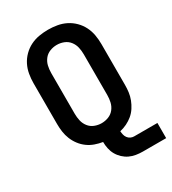

<svg xmlns="http://www.w3.org/2000/svg" viewBox="-202 -790 954 1063"><g transform="rotate(-30 275.0 -258.5)"><path d="M542 165H393Q372 165 350.5 161.5Q329 158 310 149Q291 140 275 125Q259 110 248.5 91.5Q238 73 233.5 51.5Q229 30 229 9Q204 5 180 -3.5Q156 -12 135.5 -27Q115 -42 99.5 -62.5Q84 -83 74.5 -106.5Q65 -130 61.5 -155Q58 -180 58 -205V-465Q58 -494 63 -523Q68 -552 81 -578Q94 -604 115 -625Q136 -646 162 -659Q188 -672 217 -677Q246 -682 275 -682Q304 -682 333 -677Q362 -672 388 -659Q414 -646 435 -625Q456 -604 469 -578Q482 -552 487 -523Q492 -494 492 -465V-205Q492 -181 489 -158Q486 -135 477.5 -113Q469 -91 456 -71Q443 -51 425 -36Q407 -21 385.5 -10.5Q364 0 341 5Q342 17 344.5 28Q347 39 354 48.5Q361 58 371.5 63Q382 68 393 68H542ZM275 -85Q298 -85 319.5 -93.5Q341 -102 355 -120Q369 -138 374 -160Q379 -182 379 -205V-465Q379 -488 374 -510Q369 -532 355 -550Q341 -568 319.5 -576.5Q298 -585 275 -585Q252 -585 230.5 -576.5Q209 -568 195 -550Q181 -532 176 -510Q171 -488 171 -465V-205Q171 -182 176 -160Q181 -138 195 -120Q209 -102 230.5 -93.5Q252 -85 275 -85Z"/></g></svg>

Font: Lode Term
Style: Bold
Weight: 700
Monospace: yes
Designer: Belleve Invis
Foundry: Belleve Invis
Version: Version 29.2.0